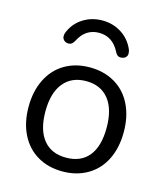

<svg xmlns="http://www.w3.org/2000/svg" viewBox="-110 -811 775 902"><g transform="rotate(15 277.5 -360.0)"><path d="M387.5 -107.4Q425.8 -154.8 425.8 -244.9Q425.8 -335 387 -383.5Q348.1 -432.1 277.1 -432.1Q206.1 -432.1 167 -383.5Q127.9 -335 127.9 -245.6Q127.9 -156.2 166.5 -108.2Q205.1 -60.1 277.1 -60.1Q349.1 -60.1 387.5 -107.4ZM74.5 -112.5Q45.9 -169.9 45.9 -245.8Q45.9 -321.8 74.5 -379.4Q103 -437 155.5 -468Q208 -499 277.1 -499Q346.2 -499 399.2 -468Q452.1 -437 480.5 -379.4Q508.8 -321.8 508.8 -245.8Q508.8 -169.9 480.5 -112.5Q452.1 -55.2 399.2 -24.2Q346.2 6.8 277.1 6.8Q208 6.8 155.5 -24.2Q103 -55.2 74.5 -112.5ZM122.1 -626Q141.1 -673.8 183.1 -700.4Q225.1 -727.1 277.1 -727.1Q329.1 -727.1 370.6 -700.4Q412.1 -673.8 432.1 -626Q435.1 -617.2 435.1 -606.9Q435.1 -596.7 426.5 -588.9Q418 -581.1 401.9 -581.1Q385.7 -581.1 376 -602.1Q342.8 -667 276.9 -667Q210.9 -667 178.2 -602.1Q167 -581.1 151.4 -581.1Q135.7 -581.1 127.4 -589.6Q119.1 -598.1 119.1 -608.4Q119.1 -618.7 122.1 -626Z"/></g></svg>

Font: Nunito-Regular
Style: Regular
Weight: 400
Designer: Vernon Adams
Foundry: newtypography
Version: Version 3.000